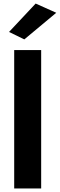

<svg xmlns="http://www.w3.org/2000/svg" viewBox="-20 -1062 337 1082"><path d="M60 -780H212V0H60ZM297 -990 117 -840 31 -882 181 -1042Z"/></svg>

Font: renner_700bold
Style: Bold
Weight: 700
Version: Version 003.000 ; ttfautohint (v0.97) -l 8 -r 50 -G 200 -x 1